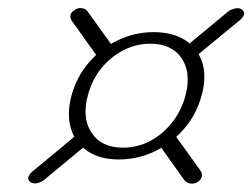

<svg xmlns="http://www.w3.org/2000/svg" viewBox="-20 -578 620 472"><path d="M271.5 -186Q318.5 -186 360 -205.8Q401.5 -225.5 432.2 -261Q463 -296.5 475.5 -343Q488.5 -390 477 -425Q465.5 -460 434.8 -479.5Q404 -499 357.5 -499Q312 -499 270.8 -479.5Q229.5 -460 199.2 -425.2Q169 -390.5 156 -344Q143.5 -297 154.5 -261.5Q165.5 -226 196 -206Q226.5 -186 271.5 -186ZM282.5 -215Q229 -215 205 -251.8Q181 -288.5 196 -343.5Q205.5 -380.5 228.2 -409Q251 -437.5 282.5 -454Q314 -470.5 349.5 -470.5Q402.5 -470.5 426.5 -434.8Q450.5 -399 436 -343.5Q426.5 -307 403.8 -277.8Q381 -248.5 349.8 -231.8Q318.5 -215 282.5 -215ZM466 -130.5Q475 -137 476.2 -144.8Q477.5 -152.5 472.5 -159L405 -253L367 -228L434 -134Q440 -128 448.5 -126.8Q457 -125.5 466 -130.5ZM163.5 -553.5Q154 -547.5 153 -539.8Q152 -532 157.5 -525.5L224.5 -431.5L262.5 -456.5L195 -550.5Q190 -556.5 181 -558Q172 -559.5 163.5 -553.5ZM52.5 -132.5Q57.5 -126.5 67.2 -127.2Q77 -128 87 -134.5L200.5 -228.5L177.5 -254L63.5 -159.5Q54.5 -153 50.8 -145.5Q47 -138 52.5 -132.5ZM577 -552.5Q572 -558.5 562.2 -557.8Q552.5 -557 542.5 -551L429 -457L452 -431.5L566 -525.5Q575 -532 578.8 -539.5Q582.5 -547 577 -552.5Z"/></svg>

Font: Fraunces Light
Style: Italic
Weight: 300
Italic angle: -16°
Version: Version 1.000;[b76b70a41]